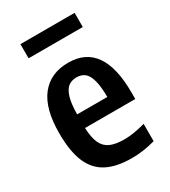

<svg xmlns="http://www.w3.org/2000/svg" viewBox="-186 -843 837 945"><g transform="rotate(-30 232.5 -370.0)"><path d="M439.5 -234H154Q156 -178.5 170.5 -147Q185 -115.5 215 -102Q245 -88.5 295 -88.5Q346.5 -88.5 414 -107.5V-9Q377.5 1 345.8 5.5Q314 10 280.5 10Q193.5 10 138.8 -18.8Q84 -47.5 57.5 -109.8Q31 -172 31 -274.5Q31 -414.5 86.2 -484.2Q141.5 -554 242.5 -554Q439.5 -554 439.5 -271ZM154 -311.5H325.5Q325 -373 315 -408Q305 -443 287 -457Q269 -471 242 -471Q214 -471 195.2 -457Q176.5 -443 165.5 -408Q154.5 -373 154 -311.5ZM85 -670V-750.5H393V-670Z"/></g></svg>

Font: Encode Sans Condensed SemiBold
Style: Regular
Weight: 600
Width: 3
Designer: Multiple Designers
Foundry: Impallari Type
Version: Version 2.000